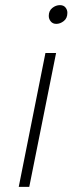

<svg xmlns="http://www.w3.org/2000/svg" viewBox="-20 -728 292 748"><path d="M199.5 -635Q185.5 -635 177.8 -644.5Q170 -654 170 -666Q170 -686 183.8 -697Q197.5 -708 213.5 -708Q227.5 -708 235 -699Q242.5 -690 242.5 -678Q242.5 -657 228.5 -646Q214.5 -635 199.5 -635ZM94 0H53L157 -521.5H198.5Z"/></svg>

Font: Argentum Sans ExtraLight
Style: Italic
Weight: 200
Italic angle: -11°
Designer: Julieta Ulanovsky (font), Cristiano Sobral (main changes and remaster)
Foundry: Julieta Ulanovsky (font), Cristiano Sobral (main changes and remaster)
Version: Version 2.007;June 15, 2022;FontCreator 14.0.0.2814 64-bit; 